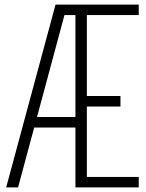

<svg xmlns="http://www.w3.org/2000/svg" viewBox="-20 -820 640 840"><path d="M7 0 223 -800H587V-754H360V-400H507V-354H360V-46H587V0H310V-754H262L59 0ZM107 -262 119 -308H338V-262Z"/></svg>

Font: Victor Mono Thin Thin
Style: Regular
Weight: 250
Monospace: yes
Version: Version 1.561;gftools[0.9.30]